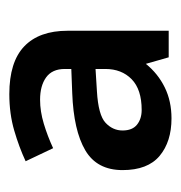

<svg xmlns="http://www.w3.org/2000/svg" viewBox="-8 -754 388 412"><g transform="rotate(-90 186.0 -548.0)"><path d="M190 -722Q259 -722 292.5 -690Q326 -658 326 -597V-380H269L255 -429Q234 -403 204.5 -388.5Q175 -374 138 -374Q88 -374 57.5 -399.5Q27 -425 27 -479Q27 -534 69.5 -559Q112 -584 192 -587L244 -589V-603Q244 -630 226 -643Q208 -656 178 -656Q153 -656 126.5 -648Q100 -640 74 -628L46 -687Q76 -701 112 -711.5Q148 -722 190 -722ZM196 -534Q145 -531 128.5 -515.5Q112 -500 112 -479Q112 -458 124.5 -448Q137 -438 156 -438Q200 -438 222 -459.5Q244 -481 244 -516V-537Z"/></g></svg>

Font: Noto Sans New Tai Lue Semibold
Style: Regular
Weight: 400
Designer: Monotype Design Team
Foundry: Monotype Imaging Inc.
Version: Version 2.004; ttfautohint (v1.8.4.7-5d5b)